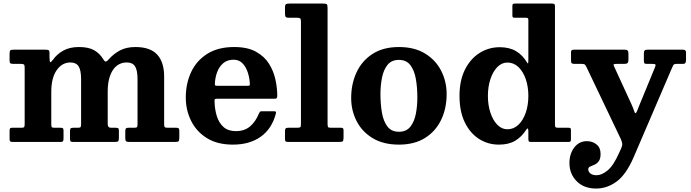

<svg xmlns="http://www.w3.org/2000/svg" viewBox="-20 -800 3896 1082"><path d="M34 -17V-63.5Q34 -72 36.5 -76Q39 -80 48.5 -80H100.5Q112.5 -80 115.8 -83.8Q119 -87.5 119 -99.5V-420.5Q119 -434 114.2 -437Q109.5 -440 96.5 -440H57.5Q44 -440 39 -442.8Q34 -445.5 34 -459V-497.5Q34 -511.5 38 -515.8Q42 -520 55.5 -520H237Q248.5 -520 253.8 -517.2Q259 -514.5 259 -502.5V-478.5Q259 -449.5 263.8 -449.5Q268.5 -449.5 279.5 -464.5Q301 -495 337 -515Q373 -535 425 -535Q479 -535 510.8 -516.8Q542.5 -498.5 561.5 -467Q571 -451 577.5 -453Q584 -455 593.5 -466.5Q619 -495.5 655 -515.2Q691 -535 743 -535Q827 -535 866 -492.2Q905 -449.5 905 -369V-100.5Q905 -87 908.8 -83.5Q912.5 -80 926.5 -80H973.5Q983.5 -80 987 -76.5Q990.5 -73 990.5 -62.5V-25Q990.5 -9.5 986.8 -4.8Q983 0 967.5 0H711Q696 0 691 -3.5Q686 -7 686 -22V-58.5Q686 -70 688.8 -75Q691.5 -80 702.5 -80H735.5Q748 -80 751.5 -83.5Q755 -87 755 -99.5V-355.5Q755 -403.5 741.2 -425.8Q727.5 -448 695 -448Q644 -448 615.5 -404.2Q587 -360.5 587 -283V-100Q587 -80 605.5 -80H630.5Q640.5 -80 645.2 -77.8Q650 -75.5 650 -65V-21.5Q650 -8 645.8 -4Q641.5 0 627.5 0H393.5Q381.5 0 378 -3.5Q374.5 -7 374.5 -19.5V-60Q374.5 -72.5 377.8 -76.2Q381 -80 393.5 -80H419Q431.5 -80 434.2 -84Q437 -88 437 -100V-355.5Q437 -403.5 423.2 -425.8Q409.5 -448 377 -448Q329.5 -448 299.2 -404.2Q269 -360.5 269 -283V-101.5Q269 -87.5 271.5 -83.8Q274 -80 288 -80H321.5Q332 -80 335 -76.8Q338 -73.5 338 -63V-19Q338 -9.5 335.2 -4.8Q332.5 0 322.5 0H53Q42.5 0 38.2 -2.8Q34 -5.5 34 -17Z M1027 -250Q1027 -330 1057.5 -394.5Q1088 -459 1148.5 -497Q1209 -535 1299.5 -535Q1375 -535 1422.8 -508.5Q1470.5 -482 1496.5 -440Q1522.5 -398 1532.5 -350.2Q1542.5 -302.5 1542.5 -260.5Q1542.5 -249.5 1539.2 -246.5Q1536 -243.5 1525 -243.5H1203Q1193.5 -243.5 1191 -240.8Q1188.5 -238 1189 -229Q1190 -183.5 1202 -145.2Q1214 -107 1240 -84Q1266 -61 1309.5 -61Q1357.5 -61 1389 -87.5Q1420.5 -114 1439.5 -161Q1442 -166.5 1444.5 -169.8Q1447 -173 1455.5 -173H1523Q1532 -173 1534.2 -170.5Q1536.5 -168 1535 -161.5Q1513 -75.5 1450.2 -30.2Q1387.5 15 1292.5 15Q1204.5 15 1145.5 -22Q1086.5 -59 1056.8 -119.5Q1027 -180 1027 -250ZM1204.5 -316.5H1374Q1384 -316.5 1386 -318Q1388 -319.5 1388 -327.5Q1387 -357.5 1377.2 -389Q1367.5 -420.5 1347.8 -442Q1328 -463.5 1296.5 -463.5Q1261.5 -463.5 1238.8 -444.5Q1216 -425.5 1204.5 -395.5Q1193 -365.5 1191 -332Q1190.5 -323 1192 -319.8Q1193.5 -316.5 1204.5 -316.5Z M1652 -700H1608.5Q1592 -700 1589 -706Q1586 -712 1586 -727V-756.5Q1586 -773.5 1591.8 -776.8Q1597.5 -780 1614 -780H1799Q1816 -780 1821 -776.5Q1826 -773 1826 -755.5V-104Q1826 -88.5 1828.5 -84.2Q1831 -80 1846.5 -80H1901Q1909.5 -80 1912.8 -77.2Q1916 -74.5 1916 -65V-23.5Q1916 -7 1911 -3.5Q1906 0 1889.5 0H1606Q1594.5 0 1590.2 -2.8Q1586 -5.5 1586 -17.5V-60.5Q1586 -71.5 1589.5 -75.8Q1593 -80 1604 -80H1653Q1669 -80 1672.5 -83.5Q1676 -87 1676 -103.5V-678.5Q1676 -693.5 1671.2 -696.8Q1666.5 -700 1652 -700Z M1959 -247.5Q1959 -327.5 1989.5 -392.8Q2020 -458 2080 -496.5Q2140 -535 2228 -535Q2316 -535 2376 -498Q2436 -461 2466.5 -400.5Q2497 -340 2497 -270Q2497 -190 2466.5 -125.5Q2436 -61 2376 -23Q2316 15 2228 15Q2140 15 2080 -21.5Q2020 -58 1989.5 -117.8Q1959 -177.5 1959 -247.5ZM2124 -270Q2124 -213 2132.5 -164.5Q2141 -116 2163.5 -86.8Q2186 -57.5 2228 -57.5Q2270 -57.5 2292.5 -86Q2315 -114.5 2323.5 -158.8Q2332 -203 2332 -250Q2332 -307 2323.5 -355.2Q2315 -403.5 2292.5 -433Q2270 -462.5 2228 -462.5Q2186 -462.5 2163.5 -434Q2141 -405.5 2132.5 -361.2Q2124 -317 2124 -270Z M2569.5 -259.5Q2569.5 -347 2600.5 -408.2Q2631.5 -469.5 2683 -501.8Q2734.5 -534 2796.5 -534Q2850.5 -534 2888 -511.8Q2925.5 -489.5 2948.5 -450Q2954.5 -440 2956 -443.2Q2957.5 -446.5 2957.5 -466.5V-687Q2957.5 -695.5 2954.5 -697.8Q2951.5 -700 2943 -700H2881Q2872 -700 2869.8 -702.8Q2867.5 -705.5 2867.5 -714.5V-766Q2867.5 -775.5 2871 -777.8Q2874.5 -780 2884.5 -780H3089Q3098.5 -780 3103 -777.5Q3107.5 -775 3107.5 -765V-99.5Q3107.5 -86.5 3110.8 -83.2Q3114 -80 3127 -80H3184Q3192.5 -80 3195 -77.2Q3197.5 -74.5 3197.5 -65.5V-16Q3197.5 -5.5 3194.8 -2.8Q3192 0 3181.5 0H2974Q2963 0 2960.2 -3.5Q2957.5 -7 2957.5 -18V-61Q2957.5 -72 2954.5 -75.2Q2951.5 -78.5 2945 -68Q2919.5 -28.5 2883.2 -6.8Q2847 15 2791.5 15Q2729.5 15 2679.2 -17.2Q2629 -49.5 2599.2 -110.8Q2569.5 -172 2569.5 -259.5ZM2729.5 -259.5Q2729.5 -207.5 2743.8 -164.8Q2758 -122 2782.8 -96.8Q2807.5 -71.5 2839.5 -71.5Q2875 -71.5 2901.5 -96.8Q2928 -122 2942.8 -164.8Q2957.5 -207.5 2957.5 -259.5Q2957.5 -311.5 2942.8 -354.2Q2928 -397 2901.5 -422.2Q2875 -447.5 2839.5 -447.5Q2807.5 -447.5 2782.8 -422.2Q2758 -397 2743.8 -354.2Q2729.5 -311.5 2729.5 -259.5Z M3189 118.5Q3189 67 3216.2 31.2Q3243.5 -4.5 3287.5 -4.5Q3319 -4.5 3341.8 14Q3364.5 32.5 3364.5 67Q3364.5 95.5 3354 109Q3343.5 122.5 3329.8 128.2Q3316 134 3305.5 138.8Q3295 143.5 3295 154Q3295 167.5 3307 177.5Q3319 187.5 3342 187.5Q3371 187.5 3404 160.5Q3437 133.5 3468.5 62.5L3480.5 36Q3487.5 21 3486.5 10.2Q3485.5 -0.5 3479 -15.5L3286.5 -419Q3280.5 -432 3276 -436Q3271.5 -440 3256.5 -440H3218Q3207 -440 3202.5 -443.2Q3198 -446.5 3198 -457V-507.5Q3198 -520 3214 -520H3500.5Q3512.5 -520 3517 -515.2Q3521.5 -510.5 3521.5 -497.5V-465Q3521.5 -450 3516.8 -445Q3512 -440 3497.5 -440H3458.5Q3442.5 -440 3439 -437.8Q3435.5 -435.5 3441 -425L3539 -211.5Q3548 -192 3552.5 -177.2Q3557 -162.5 3561 -162.5Q3565.5 -162.5 3570 -174Q3574.5 -185.5 3581.5 -203L3672 -423Q3676 -434 3673 -437Q3670 -440 3654 -440H3625Q3614 -440 3611.2 -444Q3608.5 -448 3608.5 -458V-497.5Q3608.5 -510.5 3612.5 -515.2Q3616.5 -520 3629 -520H3828Q3846 -520 3846 -505.5V-462.5Q3846 -451.5 3842.8 -445.8Q3839.5 -440 3828 -440H3795Q3777.5 -440 3774.2 -432.8Q3771 -425.5 3765.5 -414L3550.5 87Q3508.5 183.5 3455 223Q3401.5 262.5 3339.5 262.5Q3270.5 262.5 3229.8 221.2Q3189 180 3189 118.5Z"/></svg>

Font: Besley*
Style: Bold
Weight: 700
Designer: Owen Earl
Foundry: indestructible type*
Version: Version 2.000; ttfautohint (v1.8.3)